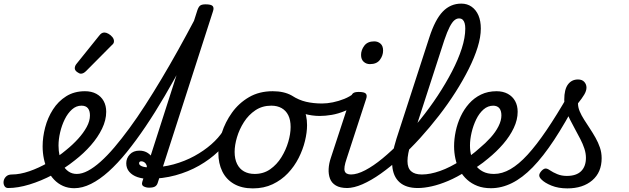

<svg xmlns="http://www.w3.org/2000/svg" viewBox="-188 -1024 3480 1063"><path d="M-143 17Q-157 17 -163.5 5.5Q-170 -6 -168 -20.5Q-166 -35 -154.5 -46.5Q-143 -58 -122 -58Q-78 -58 -25.5 -76Q27 -94 80.5 -125Q134 -156 179 -194Q215 -223 244.5 -255.5Q274 -288 292 -321Q310 -354 310 -385Q310 -411 298.5 -425Q287 -439 263 -439Q249 -439 242.5 -451Q236 -463 237.5 -479Q239 -495 250 -507Q261 -519 282 -519Q319 -519 345.5 -504.5Q372 -490 386 -464.5Q400 -439 400 -405Q400 -359 377 -311.5Q354 -264 315 -219.5Q276 -175 227 -137Q170 -91 104.5 -56.5Q39 -22 -25 -2.5Q-89 17 -143 17Z M223 18Q189 18 161 5.5Q133 -7 111.5 -29.5Q90 -52 76 -81.5Q62 -111 55 -144.5Q48 -178 48 -214Q48 -265 62 -318.5Q76 -372 105 -417.5Q134 -463 178.5 -491Q223 -519 283 -519Q294 -519 298.5 -507Q303 -495 300 -479Q297 -463 287.5 -451Q278 -439 263 -439Q234 -439 210.5 -418Q187 -397 170.5 -363.5Q154 -330 145 -291.5Q136 -253 136 -218Q136 -189 142 -161Q148 -133 160 -110.5Q172 -88 191.5 -74.5Q211 -61 237 -61Q266 -61 299 -78.5Q332 -96 369 -129Q406 -162 445.5 -208.5Q485 -255 528 -313.5Q571 -372 615.5 -441Q660 -510 706 -587Q752 -664 798.5 -747.5Q845 -831 892 -920Q898 -932 908.5 -935.5Q919 -939 929.5 -935.5Q940 -932 945 -922.5Q950 -913 945 -901Q888 -790 833 -687.5Q778 -585 724.5 -493.5Q671 -402 618 -323.5Q565 -245 514 -182Q463 -119 413.5 -74.5Q364 -30 316 -6Q268 18 223 18Z M260 -616Q251 -616 238.5 -625.5Q226 -635 226 -646Q226 -653 228.5 -659Q231 -665 236 -671L359 -824Q368 -836 375 -840Q382 -844 390 -844Q400 -844 412.5 -837Q425 -830 434 -819Q443 -808 443 -796Q443 -788 439.5 -783Q436 -778 430 -773L289 -631Q274 -616 260 -616Z M637 15Q621 15 607.5 8Q594 1 600 -18L905 -968Q912 -988 921.5 -994Q931 -1000 950 -1000Q981 -1000 989.5 -990.5Q998 -981 991 -961L685 -11Q681 2 670.5 8.5Q660 15 637 15Z M633 -34Q601 -34 573 -43.5Q545 -53 528 -72.5Q511 -92 511 -120Q511 -148 530.5 -169Q550 -190 584 -190Q611 -190 631 -176.5Q651 -163 659.5 -142.5Q668 -122 662 -100L622 -87Q627 -100 623.5 -109.5Q620 -119 612 -125Q604 -131 595 -131Q582 -131 582 -120Q582 -110 597.5 -103.5Q613 -97 644 -97Q711 -97 773 -114Q835 -131 888 -160Q941 -189 982 -225Q1023 -261 1047 -299Q1057 -315 1072 -314.5Q1087 -314 1096 -303Q1105 -292 1094 -275Q1065 -228 1019.5 -184.5Q974 -141 914.5 -107Q855 -73 784 -53.5Q713 -34 633 -34Z M1212 19Q1150 19 1107 -6Q1064 -31 1042.5 -75.5Q1021 -120 1021 -176Q1021 -229 1040 -288.5Q1059 -348 1096.5 -400.5Q1134 -453 1190.5 -486Q1247 -519 1322 -519Q1384 -519 1426.5 -495.5Q1469 -472 1490.5 -429.5Q1512 -387 1512 -331Q1512 -291 1500.5 -243.5Q1489 -196 1465.5 -149.5Q1442 -103 1406 -65Q1370 -27 1321.5 -4Q1273 19 1212 19ZM1222 -61Q1271 -61 1308 -87Q1345 -113 1370 -153.5Q1395 -194 1408 -238.5Q1421 -283 1421 -321Q1421 -360 1408 -386Q1395 -412 1371 -425.5Q1347 -439 1314 -439Q1264 -439 1226 -413.5Q1188 -388 1162.5 -348Q1137 -308 1124 -264Q1111 -220 1111 -183Q1111 -144 1124.5 -116.5Q1138 -89 1163 -75Q1188 -61 1222 -61Z M1582 -382Q1540 -382 1496.5 -394Q1453 -406 1405 -436Q1394 -443 1392.5 -455Q1391 -467 1396.5 -478Q1402 -489 1411.5 -494.5Q1421 -500 1429 -494Q1466 -470 1506.5 -460.5Q1547 -451 1595 -451Q1623 -451 1655 -457.5Q1687 -464 1718 -476.5Q1749 -489 1771 -507Q1781 -515 1790 -510.5Q1799 -506 1804.5 -495.5Q1810 -485 1809.5 -473.5Q1809 -462 1799 -455Q1761 -426 1722.5 -410Q1684 -394 1648.5 -388Q1613 -382 1582 -382Z M1735 17Q1695 17 1671.5 3Q1648 -11 1639 -35Q1630 -59 1631.5 -89Q1633 -119 1644 -151L1753 -483Q1759 -503 1768.5 -509Q1778 -515 1798 -515Q1829 -515 1837.5 -505.5Q1846 -496 1839 -476L1731 -145Q1714 -95 1720.5 -76.5Q1727 -58 1756 -58Q1770 -58 1776.5 -46.5Q1783 -35 1781 -20.5Q1779 -6 1767.5 5.5Q1756 17 1735 17ZM1860 -669Q1840 -669 1825.5 -682Q1811 -695 1811 -720Q1811 -747 1829 -771Q1847 -795 1884 -795Q1904 -795 1918.5 -782.5Q1933 -770 1933 -744Q1933 -717 1915.5 -693Q1898 -669 1860 -669Z M1732 17Q1713 17 1707.5 5.5Q1702 -6 1706 -20.5Q1710 -35 1723 -46.5Q1736 -58 1755 -58Q1789 -58 1834 -81.5Q1879 -105 1930 -147Q1981 -189 2034.5 -244Q2088 -299 2139.5 -363Q2191 -427 2235.5 -494.5Q2280 -562 2314.5 -628.5Q2349 -695 2368.5 -755.5Q2388 -816 2388 -866Q2388 -885 2401 -894.5Q2414 -904 2431 -904Q2448 -904 2461 -894.5Q2474 -885 2474 -866Q2474 -819 2456.5 -762.5Q2439 -706 2407.5 -643Q2376 -580 2334 -514Q2292 -448 2242 -383.5Q2192 -319 2138 -259.5Q2084 -200 2028.5 -150Q1973 -100 1920 -62.5Q1867 -25 1819 -4Q1771 17 1732 17Z M2125 17Q2060 17 2024 -15Q1988 -47 1983.5 -108Q1979 -169 2007 -256L2189 -817Q2221 -916 2263.5 -960Q2306 -1004 2366 -1004Q2399 -1004 2423.5 -986.5Q2448 -969 2461 -938.5Q2474 -908 2474 -866Q2474 -847 2461 -838Q2448 -829 2431 -829Q2414 -829 2401 -838Q2388 -847 2388 -866Q2388 -883 2384.5 -895.5Q2381 -908 2373.5 -915Q2366 -922 2353 -922Q2340 -922 2327.5 -911.5Q2315 -901 2301.5 -875Q2288 -849 2272 -802L2087 -231Q2068 -171 2068 -132.5Q2068 -94 2088 -76Q2108 -58 2147 -58Q2161 -58 2167.5 -46.5Q2174 -35 2171.5 -20.5Q2169 -6 2157.5 5.5Q2146 17 2125 17Z M2126 17Q2107 17 2101 5.5Q2095 -6 2099.5 -20.5Q2104 -35 2116.5 -46.5Q2129 -58 2148 -58Q2193 -58 2248.5 -77.5Q2304 -97 2364 -136Q2375 -143 2385 -138Q2395 -133 2401 -121Q2407 -109 2406 -96.5Q2405 -84 2395 -77Q2342 -43 2293.5 -22.5Q2245 -2 2202.5 7.5Q2160 17 2126 17Z M2363 -128Q2391 -144 2417 -163Q2443 -182 2466 -203Q2500 -231 2528 -262Q2556 -293 2572 -325Q2588 -357 2588 -385Q2588 -411 2576.5 -425Q2565 -439 2541 -439Q2527 -439 2520.5 -451Q2514 -463 2515.5 -479Q2517 -495 2528 -507Q2539 -519 2560 -519Q2597 -519 2623.5 -504.5Q2650 -490 2664 -464.5Q2678 -439 2678 -405Q2678 -361 2656.5 -315.5Q2635 -270 2598 -227Q2561 -184 2514 -146Q2487 -123 2456.5 -102.5Q2426 -82 2394 -64Z M2530 18Q2488 18 2455.5 5.5Q2423 -7 2398.5 -29Q2374 -51 2357.5 -80.5Q2341 -110 2333.5 -144.5Q2326 -179 2326 -214Q2326 -254 2335 -297Q2344 -340 2362.5 -379.5Q2381 -419 2409 -450.5Q2437 -482 2475 -500.5Q2513 -519 2562 -519Q2571 -519 2573 -507Q2575 -495 2571.5 -479Q2568 -463 2560.5 -451Q2553 -439 2544 -439Q2513 -439 2489 -418Q2465 -397 2448.5 -363Q2432 -329 2423 -290.5Q2414 -252 2414 -218Q2414 -188 2421.5 -159.5Q2429 -131 2445 -109Q2461 -87 2486 -74Q2511 -61 2547 -61Q2592 -61 2638 -87.5Q2684 -114 2733 -167.5Q2782 -221 2838 -303.5Q2894 -386 2959 -499Q2965 -510 2979 -506.5Q2993 -503 3003.5 -492.5Q3014 -482 3008 -470Q2941 -342 2880 -249.5Q2819 -157 2761.5 -98Q2704 -39 2646.5 -10.5Q2589 18 2530 18Z M2953 19Q2903 19 2865 3.5Q2827 -12 2809 -31Q2797 -43 2797.5 -54Q2798 -65 2811 -79Q2823 -91 2833 -91Q2843 -91 2857 -81Q2873 -70 2897 -60Q2921 -50 2950 -50Q3003 -50 3029.5 -76.5Q3056 -103 3056 -150Q3056 -175 3047.5 -201Q3039 -227 3025 -254Q3011 -281 2996 -308.5Q2981 -336 2967 -363.5Q2953 -391 2944.5 -418.5Q2936 -446 2936 -472Q2936 -529 2956.5 -556.5Q2977 -584 3012 -584Q3035 -584 3047 -570.5Q3059 -557 3059 -539Q3059 -521 3046.5 -500Q3034 -479 3012 -452Q3012 -430 3021.5 -407.5Q3031 -385 3046 -361.5Q3061 -338 3077.5 -313Q3094 -288 3109 -261.5Q3124 -235 3133.5 -207Q3143 -179 3143 -148Q3143 -70 3091 -25.5Q3039 19 2953 19Z"/></svg>

Font: Playwrite CZ
Style: Regular
Weight: 400
Designer: Veronika Burian, José Scaglione
Foundry: TypeTogether
Version: Version 1.002